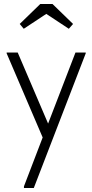

<svg xmlns="http://www.w3.org/2000/svg" viewBox="-20 -694 458 954"><path d="M99 232 192 -11 13 -429V-433H68L219 -80L355 -433H406V-429L148 240H99ZM78 -575 180 -674H241L343 -575L322 -551L210 -625L98 -551Z"/></svg>

Font: Tilda Sans Light
Style: Regular
Weight: 300
Designer: ParaType Ltd
Foundry: ParaType Ltd
Version: Version 1.009